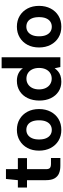

<svg xmlns="http://www.w3.org/2000/svg" viewBox="771 -1531 772 2354"><g transform="rotate(-90 1157.0 -354.0)"><path d="M301 0Q248 0 208.5 -16.5Q169 -33 147 -71.5Q125 -110 125 -177V-409H35V-521H125L140 -667H260V-521H395V-409H260V-175Q260 -141 275 -128Q290 -115 326 -115H397V0Z M741 12Q667 12 609.5 -22.5Q552 -57 519.5 -119Q487 -181 487 -261Q487 -342 519.5 -403Q552 -464 610 -498.5Q668 -533 742 -533Q817 -533 874.5 -498.5Q932 -464 964.5 -403Q997 -342 997 -261Q997 -181 964.5 -119Q932 -57 874.5 -22.5Q817 12 741 12ZM741 -105Q776 -105 802.5 -122.5Q829 -140 844 -174.5Q859 -209 859 -261Q859 -313 844.5 -347.5Q830 -382 804 -399.5Q778 -417 742 -417Q708 -417 681.5 -399.5Q655 -382 639.5 -347.5Q624 -313 624 -261Q624 -209 639 -174.5Q654 -140 680.5 -122.5Q707 -105 741 -105Z M1332 12Q1264 12 1211.5 -22.5Q1159 -57 1130 -117.5Q1101 -178 1101 -257Q1101 -338 1131 -400.5Q1161 -463 1216 -498Q1271 -533 1343 -533Q1394 -533 1433.5 -514Q1473 -495 1497 -459V-720H1632V0H1512L1497 -70Q1482 -48 1460 -29Q1438 -10 1407 1Q1376 12 1332 12ZM1370 -106Q1409 -106 1438.5 -125Q1468 -144 1484.5 -179Q1501 -214 1501 -261Q1501 -308 1484.5 -343Q1468 -378 1438.5 -397Q1409 -416 1369 -416Q1332 -416 1302 -397Q1272 -378 1255 -343.5Q1238 -309 1238 -261Q1238 -214 1255 -179Q1272 -144 1302 -125Q1332 -106 1370 -106Z M2006 12Q1932 12 1874.5 -22.5Q1817 -57 1784.5 -119Q1752 -181 1752 -261Q1752 -342 1784.5 -403Q1817 -464 1875 -498.5Q1933 -533 2007 -533Q2082 -533 2139.5 -498.5Q2197 -464 2229.5 -403Q2262 -342 2262 -261Q2262 -181 2229.5 -119Q2197 -57 2139.5 -22.5Q2082 12 2006 12ZM2006 -105Q2041 -105 2067.5 -122.5Q2094 -140 2109 -174.5Q2124 -209 2124 -261Q2124 -313 2109.5 -347.5Q2095 -382 2069 -399.5Q2043 -417 2007 -417Q1973 -417 1946.5 -399.5Q1920 -382 1904.5 -347.5Q1889 -313 1889 -261Q1889 -209 1904 -174.5Q1919 -140 1945.5 -122.5Q1972 -105 2006 -105Z"/></g></svg>

Font: DM Sans 10pt
Style: Bold
Weight: 700
Version: Version 4.004;gftools[0.9.30]